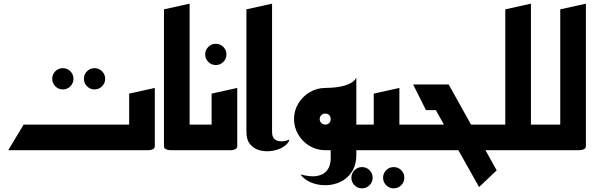

<svg xmlns="http://www.w3.org/2000/svg" viewBox="-20 -820 3243 1048"><path d="M496 -332Q472 -332 455 -349Q438 -366 438 -390Q438 -414 455 -431Q472 -448 496 -448Q520 -448 537 -431Q554 -414 554 -390Q554 -366 537 -349Q520 -332 496 -332ZM323 -332Q299 -332 282 -349Q265 -366 265 -390Q265 -414 282 -431Q299 -448 323 -448Q347 -448 364 -431Q381 -414 381 -390Q381 -366 364 -349Q347 -332 323 -332Z M25 0 109 -140H685V-309L825 -340V-23Q825 -11 815 -6Q805 -1 795 -0.5Q785 0 785 0Z M915 0Q915 0 905 -0.5Q895 -1 885 -6Q875 -11 875 -23V-769L1015 -800V-140H1095V0Z M1158 -465Q1134 -465 1117 -482Q1100 -499 1100 -523Q1100 -547 1117 -564Q1134 -581 1158 -581Q1182 -581 1199 -564Q1216 -547 1216 -523Q1216 -499 1199 -482Q1182 -465 1158 -465Z M1055 0V-140H1135V-309L1275 -340V-23Q1275 -11 1265 -6Q1255 -1 1245 -0.5Q1235 0 1235 0Z M1560 -58Q1554 -36 1528.5 -19.5Q1503 -3 1468.5 3Q1434 9 1401.5 1.5Q1369 -6 1347 -30.5Q1325 -55 1325 -100V-769L1465 -800V-100Q1465 -75 1476 -63.5Q1487 -52 1503 -49.5Q1519 -47 1535 -50.5Q1551 -54 1560 -58Z M1753 0Q1707 -1 1669 -24Q1631 -47 1608 -85.5Q1585 -124 1585 -170Q1585 -217 1608.5 -255.5Q1632 -294 1671 -317Q1710 -340 1756 -340Q1769 -340 1793 -341.5Q1817 -343 1843.5 -348.5Q1870 -354 1892.5 -365.5Q1915 -377 1925 -396V-140H1980V0H1925V22Q1925 81 1900 118.5Q1875 156 1836.5 173.5Q1798 191 1755.5 191Q1713 191 1676.5 175.5Q1640 160 1620 132Q1677 147 1710.5 140.5Q1744 134 1760 116Q1776 98 1780.5 79.5Q1785 61 1785 52V0ZM1756 -140Q1769 -140 1777 -148.5Q1785 -157 1785 -170Q1785 -183 1777 -191.5Q1769 -200 1756 -200Q1743 -200 1734 -191.5Q1725 -183 1725 -170Q1725 -157 1734 -148.5Q1743 -140 1756 -140Z M2129 208Q2105 208 2088 191Q2071 174 2071 150Q2071 126 2088 109Q2105 92 2129 92Q2153 92 2170 109Q2187 126 2187 150Q2187 174 2170 191Q2153 208 2129 208ZM1956 208Q1932 208 1915 191Q1898 174 1898 150Q1898 126 1915 109Q1932 92 1956 92Q1980 92 1997 109Q2014 126 2014 150Q2014 174 1997 191Q1980 208 1956 208Z M1940 0V-140H2020V-309L2160 -340V-140H2280V0H2124Q2122 0 2121 0Q2120 0 2120 0Z M2240 0V-140H2403L2359 -219H2305L2235 -359H2429L2551 -140H2698V0H2630L2691 110L2595 201L2482 0Z M2658 0V-140H2738V-769L2878 -800V-140H2998V0H2842Q2840 0 2839 0Q2838 0 2838 0Z M2958 0V-140H3038V-769L3178 -800V-23Q3178 -11 3168 -6Q3158 -1 3148 -0.5Q3138 0 3138 0Z"/></svg>

Font: Reem Kufi
Style: Bold
Weight: 700
Designer: Khaled Hosny
Version: Version 1.001